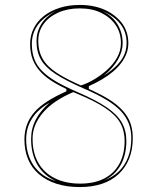

<svg xmlns="http://www.w3.org/2000/svg" viewBox="-20 -743 637 778"><path d="M304 15Q250 15 208.5 1.5Q167 -12 137.5 -37.5Q108 -63 93.5 -98.5Q79 -134 79 -178Q79 -210 89 -237.5Q99 -265 119 -288Q139 -311 171.5 -332Q204 -353 249 -373V-386L282 -372Q239 -354 207.5 -333Q176 -312 155 -287.5Q134 -263 123 -237Q112 -211 112 -180Q112 -124 135 -83.5Q158 -43 201.5 -21Q245 1 305 1Q362 1 402 -19.5Q442 -40 463.5 -79Q485 -118 485 -172Q485 -213 467.5 -244.5Q450 -276 408 -304.5Q366 -333 293 -363Q242 -384 205.5 -405Q169 -426 146.5 -449.5Q124 -473 113 -501Q102 -529 102 -565Q102 -599 116.5 -628Q131 -657 157.5 -678Q184 -699 221 -711Q258 -723 304 -723Q337 -723 366.5 -716Q396 -709 420 -695.5Q444 -682 462.5 -663Q481 -644 490.5 -620Q500 -596 500 -568Q500 -546 492.5 -526Q485 -506 471 -487.5Q457 -469 437.5 -452.5Q418 -436 393.5 -421.5Q369 -407 340 -394V-379L305 -396Q330 -403 358.5 -419.5Q387 -436 412.5 -458.5Q438 -481 454 -509Q470 -537 470 -568Q470 -610 449 -641Q428 -672 391 -690.5Q354 -709 303 -709Q254 -709 216 -692Q178 -675 156.5 -645.5Q135 -616 135 -576Q135 -536 153 -504.5Q171 -473 212 -446.5Q253 -420 321 -391Q363 -373 395.5 -355.5Q428 -338 451 -319.5Q474 -301 489 -280.5Q504 -260 511 -236Q518 -212 518 -183Q518 -136 503 -99.5Q488 -63 460 -37Q432 -11 392.5 2Q353 15 304 15ZM207 -9Q158 -31 132 -74.5Q106 -118 106 -180Q106 -222 125 -258.5Q144 -295 181 -327Q158 -314 140 -298Q122 -282 110 -263Q98 -244 92 -223Q86 -202 86 -178Q86 -147 94 -120Q102 -93 117 -71.5Q132 -50 154.5 -34Q177 -18 207 -9ZM400 -11Q437 -25 461.5 -48.5Q486 -72 499 -106Q512 -140 512 -183Q512 -216 501.5 -243Q491 -270 469 -293.5Q447 -317 409.5 -339.5Q372 -362 318 -385Q247 -416 205.5 -443Q164 -470 146 -501.5Q128 -533 128 -576Q128 -616 149 -648Q170 -680 209 -699Q186 -689 167 -675Q148 -661 135 -644Q122 -627 115.5 -607Q109 -587 109 -565Q109 -531 119 -504Q129 -477 151.5 -454.5Q174 -432 209.5 -411.5Q245 -391 296 -369Q370 -337 412.5 -308Q455 -279 473.5 -246.5Q492 -214 492 -172Q492 -114 468 -72.5Q444 -31 400 -11ZM400 -436Q417 -447 431.5 -458.5Q446 -470 457.5 -482.5Q469 -495 477 -508.5Q485 -522 489 -537Q493 -552 493 -568Q493 -590 487 -609.5Q481 -629 467.5 -646Q454 -663 435.5 -676Q417 -689 393 -699Q434 -680 455.5 -645.5Q477 -611 477 -568Q477 -535 458 -501.5Q439 -468 400 -436Z"/></svg>

Font: Kalnia Glaze Thin ExtraLight
Style: Regular
Weight: 250
Version: Version 1.110